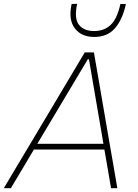

<svg xmlns="http://www.w3.org/2000/svg" viewBox="-36 -988 724 1008"><path d="M-16 0Q18.5 -58 56.5 -121.8Q94.5 -185.5 129 -243L275 -488Q312.5 -551 344.2 -604.2Q376 -657.5 409 -713H457Q466 -660.5 475.5 -606.5Q485 -552.5 496 -487L538 -243Q548.5 -183 559.5 -119.8Q570.5 -56.5 580 0H547Q538.5 -48.5 529.8 -100.5Q521 -152.5 512 -203H142Q112 -152.5 81.5 -101.2Q51 -50 21 0ZM185 -275Q173 -255 160 -233H507Q503.5 -253.5 500 -274L431 -677H425ZM459 -794Q391.5 -794 356.8 -839.2Q322 -884.5 340 -967L369 -968Q352.5 -890 378.8 -857.5Q405 -825 458 -825Q511.5 -825 545.5 -857.8Q579.5 -890.5 596 -967H625Q607 -884.5 567.2 -839.2Q527.5 -794 459 -794Z"/></svg>

Font: Commissioner Thin
Style: Italic
Weight: 100
Italic angle: -12°
Designer: Kostas Bartsokas
Foundry: Kostas Bartsokas
Version: Version 1.000; ttfautohint (v1.8.3)